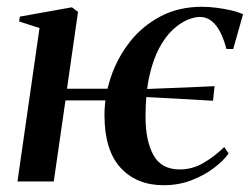

<svg xmlns="http://www.w3.org/2000/svg" viewBox="-20 -535 738 566"><path d="M31.5 0 96.5 -452.5 36.5 -471.5 38.5 -486 192 -513.5 210 -500 177.5 -273.5H361L323 -239H173L138.5 0ZM462.5 11Q382.5 11 335.2 -40.8Q288 -92.5 288 -195.5Q288 -251.5 306.8 -307.5Q325.5 -363.5 362.2 -410.8Q399 -458 452.8 -486.5Q506.5 -515 575.5 -515Q595.5 -515 617.5 -512.2Q639.5 -509.5 660.2 -504.8Q681 -500 696.5 -493L667.5 -390.5H647.5Q640 -419.5 629 -440.8Q618 -462 603.2 -473.5Q588.5 -485 569 -485Q552.5 -485 531.5 -476Q510.5 -467 489 -447Q467.5 -427 449.2 -393Q431 -359 420 -309.2Q409 -259.5 409 -190.5Q409 -120.5 432.2 -78Q455.5 -35.5 510 -35.5Q546.5 -35.5 579 -54.2Q611.5 -73 641 -101.5L654 -82.5Q638.5 -61 610.2 -39.5Q582 -18 544.2 -3.5Q506.5 11 462.5 11ZM608 -238Q549 -241.5 494.5 -244.5Q440 -247.5 380.5 -250.5L351 -270Q395 -272 440.2 -273.8Q485.5 -275.5 529.2 -277.2Q573 -279 612.5 -281Z"/></svg>

Font: Merriweather 144pt Medium
Style: Italic
Weight: 500
Italic angle: -7.8°
Version: Version 2.101